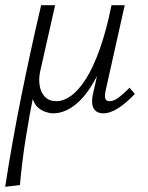

<svg xmlns="http://www.w3.org/2000/svg" viewBox="-27 -433 572 742"><path d="M-7 289Q20 114 55.5 -62Q91 -238 132 -413H186L128 -156Q122 -127 126.5 -101Q131 -75 147 -58.5Q163 -42 191 -42Q219 -42 248.5 -63.5Q278 -85 306 -129.5Q334 -174 359 -244.5Q384 -315 404 -413H437Q406 -267 365 -175Q324 -83 276.5 -39Q229 5 178 5Q166 5 150.5 0Q135 -5 121.5 -16Q108 -27 101 -46.5Q94 -66 97 -95L105 -76Q87 9 72.5 100.5Q58 192 50 282ZM371 5Q355 5 344 -3.5Q333 -12 330 -28Q327 -44 332 -69L410 -413H455L381 -82Q377 -62 380 -52Q383 -42 396 -42Q413 -42 431.5 -56Q450 -70 474 -94L494 -70Q461 -35 430 -15Q399 5 371 5Z"/></svg>

Font: Ysabeau Infant Light
Style: Italic
Weight: 300
Italic angle: -12°
Designer: Christian Thalmann (Catharsis Fonts)
Version: Version 2.001;gftools[0.9.30]; featfreeze: ss01,ss02,lnum